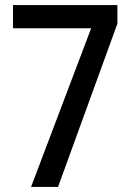

<svg xmlns="http://www.w3.org/2000/svg" viewBox="-20 -734 518 754"><path d="M102 0H208L441 -641V-714H31V-623H338Z"/></svg>

Font: Noto Sans Gujarati Condensed Medium
Style: Regular
Weight: 500
Width: 3
Designer: Jelle Bosma - Monotype Design Team, Universal Thirst
Foundry: Monotype Imaging Inc.
Version: Version 2.106